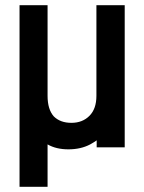

<svg xmlns="http://www.w3.org/2000/svg" viewBox="-20 -547 555 739"><path d="M163.1 -526.9V-178.2Q163.1 -126 187 -99.1Q211.9 -74.2 254.9 -74.2Q297.4 -74.2 324.2 -101.1Q351.1 -127.9 351.1 -178.2V-526.9H460V20H352.1V-6.8Q342.8 0 327.1 8.8Q291 27.8 243.2 27.8Q196.3 27.8 163.1 8.8V171.9H55.2V-526.9Z"/></svg>

Font: D-DIN-PRO SemiBold
Style: Bold
Weight: 600
Designer: datto
Foundry: CyberFei
Version: Version 1.000;hotconv 1.0.109;makeotfexe 2.5.65596